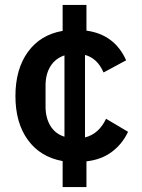

<svg xmlns="http://www.w3.org/2000/svg" viewBox="-20 -650 579 784"><path d="M235.8 113.8V7.8Q144.5 -8.8 93.8 -78.6Q43 -148.4 43 -257.8Q43 -367.7 94 -438Q145 -508.3 235.8 -523.9V-629.9H333V-524.9Q447.8 -509.3 495.1 -403.8L402.8 -354Q377.9 -412.1 327.1 -425.8V-88.9Q383.3 -102.5 413.1 -165L502.9 -111.8Q479.5 -62 436.8 -30Q394 2 333 8.8V113.8ZM243.2 -91.8V-423.8Q206.1 -411.6 186 -379.4Q166 -347.2 166 -300.8V-214.8Q166 -168.9 185.8 -136.2Q205.6 -103.5 243.2 -91.8Z"/></svg>

Font: Anuphan SemiBold
Style: Bold
Weight: 600
Designer: Mike Abbink, Paul van der Laan, Pieter van Rosmalen, Mint Tantisuwanna
Foundry: Bold Monday; Cadson Demak
Version: Version 3.002;hotconv 1.0.109;makeotfexe 2.5.65596